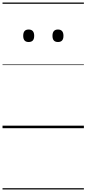

<svg xmlns="http://www.w3.org/2000/svg" viewBox="-20 -1016 685 1522"><path d="M207 -683Q185 -683 174.5 -695.5Q164 -708 164 -732Q164 -757 174.5 -769.5Q185 -782 207 -782Q229 -782 240 -769.5Q251 -757 251 -732Q251 -707 240 -695Q229 -683 207 -683ZM440 -683Q417 -683 406.5 -695.5Q396 -708 396 -732Q396 -757 407 -769.5Q418 -782 439 -782Q461 -782 472 -769.5Q483 -757 483 -732Q483 -707 472 -695Q461 -683 440 -683ZM0 476H645V486H0ZM0 -20H645V0H0ZM0 -505H645V-500H0ZM0 -996H645V-986H0Z"/></svg>

Font: Playwrite PL Guides
Style: Regular
Weight: 400
Designer: Veronika Burian, José Scaglione
Foundry: TypeTogether
Version: Version 1.003